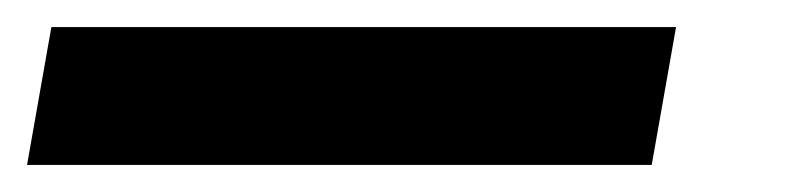

<svg xmlns="http://www.w3.org/2000/svg" viewBox="-56 -20 592 142"><path d="M-36 102 -18 0H444L426 102Z"/></svg>

Font: Livvic SemiBold
Style: Italic
Weight: 600
Italic angle: -10°
Designer: Jacques Le Bailly, Baron von Fonthausen
Version: Version 1.001; ttfautohint (v1.8.2)